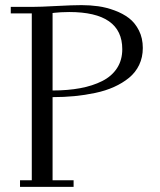

<svg xmlns="http://www.w3.org/2000/svg" viewBox="-20 -729 623 749"><path d="M22 -676.8V-702.1H104Q136.7 -702.1 200.2 -705.6Q263.7 -709 297.9 -709Q331.5 -709 363.3 -704.6Q395 -700.2 427.2 -688.2Q459.5 -676.3 483.2 -658.2Q506.8 -640.1 522 -610.1Q537.1 -580.1 537.1 -542Q537.1 -505.4 522.9 -475.8Q508.8 -446.3 483.4 -425.5Q458 -404.8 425 -389.9Q392.1 -375 351.6 -366.5Q311 -357.9 270.3 -354Q229.5 -350.1 185.1 -350.1V-25.9H267.1V0H58.1V-25.9H104V-676.8ZM185.1 -376Q244.6 -376 293 -385Q341.3 -394 378.7 -412.8Q416 -431.6 436.5 -463.1Q457 -494.6 457 -537.1Q457 -682.1 250 -682.1Q233.9 -682.1 217.8 -681.2Q201.7 -680.2 193.4 -679.2L185.1 -678.2Z"/></svg>

Font: Dehuti
Style: Book
Weight: 400
Version: Version 1.2